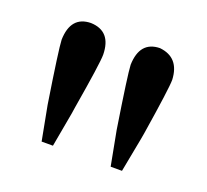

<svg xmlns="http://www.w3.org/2000/svg" viewBox="-72 -898 552 513"><g transform="rotate(20 204.0 -641.5)"><path d="M106.4 -813.5Q165 -811.5 166 -745.1Q166 -720.7 143.6 -587.9Q141.6 -576.2 140.6 -568.4L123 -470.7H90.8L72.3 -568.4Q48.8 -718.8 47.9 -745.1Q49.8 -812.5 106.4 -813.5ZM302.7 -813.5Q359.4 -807.6 362.3 -745.1Q362.3 -720.7 340.8 -585Q338.9 -575.2 337.9 -568.4L319.3 -470.7H287.1L268.6 -568.4Q245.1 -718.8 244.1 -745.1Q246.1 -812.5 302.7 -813.5Z"/></g></svg>

Font: GenYoMin JP SemiBold
Style: Regular
Weight: 600
Version: Version 1.001;PS 1;hotconv 16.6.51;makeotf.lib2.5.65220 DEVE